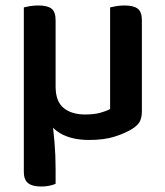

<svg xmlns="http://www.w3.org/2000/svg" viewBox="-20 -497 604 701"><path d="M67 -262H175L169 -64Q175 -25 179 22.5Q183 70 183 119V174Q175 178 161 181Q147 184 131 184Q98 184 82.5 171.5Q67 159 67 131ZM132 -152V-250L183 -260V-181Q183 -127 212 -103Q241 -79 291 -79Q324 -79 347 -85.5Q370 -92 382 -99V-260H498V-91Q498 -68 490.5 -53.5Q483 -39 462 -26Q438 -11 399.5 1.5Q361 14 306 14Q249 14 210 -5Q171 -24 151.5 -61Q132 -98 132 -152ZM498 -211H382V-470Q390 -472 404 -474.5Q418 -477 435 -477Q467 -477 482.5 -465.5Q498 -454 498 -423ZM183 -211H67V-470Q74 -472 88.5 -474.5Q103 -477 120 -477Q153 -477 168 -465.5Q183 -454 183 -423Z"/></svg>

Font: BalooTamma2SemiBold
Style: Regular
Weight: 600
Designer: Divya Kowshik, Shuchita Grover and Ek Type
Foundry: Ek Type
Version: Version 1.700